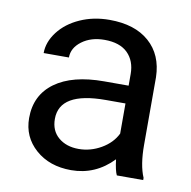

<svg xmlns="http://www.w3.org/2000/svg" viewBox="-67 -604 677 680"><g transform="rotate(10 272.0 -264.0)"><path d="M394.5 0Q386.7 -15.6 381.8 -55.7Q318.8 9.8 231.4 9.8Q153.3 9.8 103.3 -34.4Q53.2 -78.6 53.2 -146.5Q53.2 -229 116 -274.7Q178.7 -320.3 292.5 -320.3H380.4V-361.8Q380.4 -409.2 352.1 -437.3Q323.7 -465.3 268.6 -465.3Q220.2 -465.3 187.5 -440.9Q154.8 -416.5 154.8 -381.8H64Q64 -421.4 92 -458.3Q120.1 -495.1 168.2 -516.6Q216.3 -538.1 273.9 -538.1Q365.2 -538.1 417 -492.4Q468.8 -446.8 470.7 -366.7V-123.5Q470.7 -50.8 489.3 -7.8V0ZM244.6 -68.8Q287.1 -68.8 325.2 -90.8Q363.3 -112.8 380.4 -147.9V-256.3H309.6Q143.6 -256.3 143.6 -159.2Q143.6 -116.7 171.9 -92.8Q200.2 -68.8 244.6 -68.8Z"/></g></svg>

Font: SteelSelectRoboto
Style: Roboto-Regular
Weight: 400
Designer: Google
Version: Version 2.137; 2017